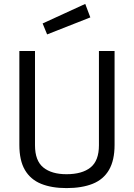

<svg xmlns="http://www.w3.org/2000/svg" viewBox="-20 -952 685 982"><path d="M320 10Q244 10 190 -12Q136 -34 107.5 -82.5Q79 -131 79 -211V-691H159V-209Q159 -130 201.5 -95.5Q244 -61 320 -61Q400 -61 443 -95.5Q486 -130 486 -209V-691H566V-211Q566 -132 537.5 -83Q509 -34 454 -12Q399 10 320 10ZM221 -776 198 -832 416 -932 442 -863Z"/></svg>

Font: Cairo Play
Style: Regular
Weight: 400
Designer: Mohamed Gaber, Accademia di Belle Arti di Urbino
Foundry: Kief Type Foundry, Accademia di Belle Arti di Urbino
Version: Version 3.119